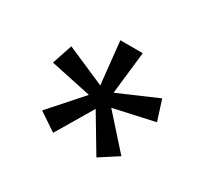

<svg xmlns="http://www.w3.org/2000/svg" viewBox="-84 -856 638 594"><g transform="rotate(30 235.0 -559.0)"><path d="M258 -584 397 -644 420 -572 275 -540 377 -426 312 -384 235 -513 158 -383 94 -426 195 -540 49 -571 73 -643 211 -583 195 -735H275Z"/></g></svg>

Font: Carrois Gothic SC
Style: Regular
Weight: 400
Designer: Ralph du Carrois
Foundry: Ralph du Carrois
Version: Version 1.001